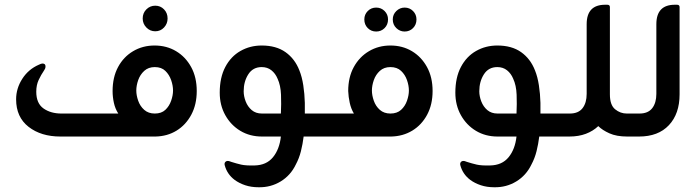

<svg xmlns="http://www.w3.org/2000/svg" viewBox="-20 -576 2943 810"><path d="M635 -444Q613 -444 597.5 -460Q582 -476 582 -498Q582 -521 597.5 -536.5Q613 -552 635 -552Q657 -552 672 -536.5Q687 -521 687 -498Q687 -476 672 -460Q657 -444 635 -444ZM632 -384Q683 -384 723 -360Q763 -336 786.5 -293Q810 -250 810 -192Q810 -135 787 -92Q764 -49 725 -25Q686 -1 636 0H235Q153 0 100.5 -41Q48 -82 48 -157Q48 -203 74 -243.5Q100 -284 144 -303Q154 -308 159 -308Q172 -308 172 -296Q172 -290 170 -286Q168 -282 166 -279Q153 -260 143 -238.5Q133 -217 133 -189Q133 -140 163.5 -118.5Q194 -97 239 -97H479Q466 -117 460.5 -142Q455 -167 455 -192Q455 -250 478 -293Q501 -336 541.5 -360Q582 -384 632 -384ZM633 -97Q661 -97 677.5 -112.5Q694 -128 702 -151Q710 -174 710 -194Q710 -215 702 -238Q694 -261 677.5 -277Q661 -293 633 -293Q606 -293 588.5 -277Q571 -261 563 -238Q555 -215 555 -194Q555 -174 563 -151Q571 -128 588.5 -112.5Q606 -97 633 -97Z M1266 -97H1370V0H1261Q1257 32 1249.5 62Q1242 92 1228 118Q1206 164 1164 189.5Q1122 215 1071 214Q1040 214 1014.5 205.5Q989 197 970 183Q954 171 943.5 155.5Q933 140 928 121Q926 113 930 108Q934 103 941 103Q945 103 949 104.5Q953 106 956 107Q978 114 997.5 118.5Q1017 123 1054 122Q1104 121 1131.5 87.5Q1159 54 1165 0H1085Q1034 0 994 -24Q954 -48 930.5 -90Q907 -132 907 -185Q907 -249 930.5 -293.5Q954 -338 994.5 -361Q1035 -384 1084 -384Q1145 -384 1184.5 -356Q1224 -328 1243 -279Q1254 -252 1259.5 -216Q1265 -180 1266 -142ZM1085 -97H1165Q1167 -137 1165.5 -176.5Q1164 -216 1151 -244Q1142 -266 1125 -279.5Q1108 -293 1084 -293Q1047 -293 1027.5 -262.5Q1008 -232 1008 -191Q1008 -170 1016.5 -148Q1025 -126 1042 -111.5Q1059 -97 1085 -97Z M1567 -443Q1546 -443 1531.5 -457.5Q1517 -472 1517 -494Q1517 -515 1531.5 -529.5Q1546 -544 1567 -544Q1588 -544 1602.5 -529.5Q1617 -515 1617 -494Q1617 -472 1602.5 -457.5Q1588 -443 1567 -443ZM1687 -443Q1667 -443 1652 -457.5Q1637 -472 1637 -494Q1637 -515 1652 -529.5Q1667 -544 1687 -544Q1708 -544 1722.5 -529.5Q1737 -515 1737 -494Q1737 -472 1722.5 -457.5Q1708 -443 1687 -443ZM1627 -384Q1678 -384 1718 -360Q1758 -336 1781.5 -293Q1805 -250 1805 -192Q1805 -135 1782 -92Q1759 -49 1719.5 -25Q1680 -1 1630 0H1359V-97H1473Q1461 -117 1455.5 -142Q1450 -167 1449 -192Q1449 -250 1472.5 -293Q1496 -336 1536.5 -360Q1577 -384 1627 -384ZM1627 -97Q1655 -97 1672 -112.5Q1689 -128 1697 -151Q1705 -174 1705 -194Q1705 -215 1697 -238Q1689 -261 1672 -277Q1655 -293 1627 -293Q1600 -293 1582.5 -277Q1565 -261 1557 -238Q1549 -215 1549 -194Q1549 -174 1557 -151Q1565 -128 1582.5 -112.5Q1600 -97 1627 -97Z M2260 -97H2364V0H2255Q2251 32 2243.5 62Q2236 92 2222 118Q2200 164 2158 189.5Q2116 215 2065 214Q2034 214 2008.5 205.5Q1983 197 1964 183Q1948 171 1937.5 155.5Q1927 140 1922 121Q1920 113 1924 108Q1928 103 1935 103Q1939 103 1943 104.5Q1947 106 1950 107Q1972 114 1991.5 118.5Q2011 123 2048 122Q2098 121 2125.5 87.5Q2153 54 2159 0H2079Q2028 0 1988 -24Q1948 -48 1924.5 -90Q1901 -132 1901 -185Q1901 -249 1924.5 -293.5Q1948 -338 1988.5 -361Q2029 -384 2078 -384Q2139 -384 2178.5 -356Q2218 -328 2237 -279Q2248 -252 2253.5 -216Q2259 -180 2260 -142ZM2079 -97H2159Q2161 -137 2159.5 -176.5Q2158 -216 2145 -244Q2136 -266 2119 -279.5Q2102 -293 2078 -293Q2041 -293 2021.5 -262.5Q2002 -232 2002 -191Q2002 -170 2010.5 -148Q2019 -126 2036 -111.5Q2053 -97 2079 -97Z M2624 -97H2659V0H2626Q2581 0 2551 -13.5Q2521 -27 2504 -44Q2482 -23 2451.5 -11.5Q2421 0 2382 0H2353V-97H2384Q2420 -97 2437.5 -119.5Q2455 -142 2455 -180V-474Q2455 -556 2533 -556H2542Q2553 -556 2553 -546V-178Q2553 -133 2575 -115Q2597 -97 2624 -97Z M2676 0H2647V-97H2678Q2714 -97 2731.5 -119.5Q2749 -142 2749 -180V-474Q2749 -556 2827 -556H2836Q2847 -556 2847 -546V-178Q2847 -96 2802 -48Q2757 0 2676 0Z"/></svg>

Font: Zain
Style: Bold
Weight: 700
Designer: Zain,Boutros
Foundry: Mobile Telecommunications Company (Zain), 2024
Version: Version 1.50; ttfautohint (v1.8.4)